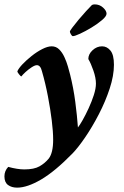

<svg xmlns="http://www.w3.org/2000/svg" viewBox="-35 -652 570 885"><path d="M43.9 212.9Q18.6 212.9 2 200.7Q-14.6 188.5 -14.6 161.1Q-14.6 135.7 2.9 117.2Q45.9 128.9 77.1 128.9Q122.1 128.9 147 114.7Q171.9 100.6 189.5 79.1Q210 52.7 210 -7.8Q210 -44.9 203.6 -96.7Q197.3 -148.4 186 -207.5Q174.8 -266.6 158.2 -324.2Q151.4 -351.6 134.8 -351.6Q126 -351.6 110.8 -341.8Q95.7 -332 82.5 -319.8Q69.3 -307.6 63.5 -299.8Q60.5 -299.8 52.7 -309.6Q44.9 -319.3 44.9 -323.2Q50.8 -336.9 68.8 -356Q86.9 -375 110.8 -394Q134.8 -413.1 159.7 -425.8Q184.6 -438.5 203.1 -438.5Q223.6 -438.5 237.8 -424.3Q252 -410.2 261.7 -389.2Q271.5 -368.2 277.8 -346.2Q284.2 -324.2 288.1 -308.6Q303.7 -246.1 312 -182.6Q320.3 -119.1 324.2 -64.5Q332 -74.2 345.7 -98.1Q359.4 -122.1 373.5 -152.8Q387.7 -183.6 397.5 -213.9Q407.2 -244.1 407.2 -266.6Q407.2 -293 395.5 -326.7Q383.8 -360.4 372.1 -379.9Q372.1 -402.3 391.6 -420.4Q411.1 -438.5 435.5 -438.5Q458 -438.5 474.1 -418.9Q490.2 -399.4 490.2 -353.5Q490.2 -303.7 470.7 -244.1Q451.2 -184.6 420.9 -126Q390.6 -67.4 357.9 -19.5Q325.2 28.3 299.8 54.7Q218.8 137.7 154.8 175.3Q90.8 212.9 43.9 212.9ZM300.8 -485.4Q296.9 -485.4 292 -493.7Q287.1 -502 287.1 -506.8Q287.1 -509.8 298.8 -525.4Q310.5 -541 327.6 -561.5Q344.7 -582 361.8 -600.6Q378.9 -619.1 388.7 -628.9Q393.6 -631.8 401.4 -631.8Q423.8 -631.8 439.9 -617.2Q456.1 -602.5 456.1 -588.9Q456.1 -577.1 435.5 -559.6Q415 -542 386.7 -524.9Q358.4 -507.8 334 -496.6Q309.6 -485.4 300.8 -485.4Z"/></svg>

Font: Crimson Text
Style: Bold Italic
Weight: 700
Italic angle: -11°
Designer: Sebastian Kosch
Foundry: Sebastian Kosch
Version: Version 1.100; ttfautohint (v1.8.4)